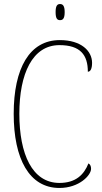

<svg xmlns="http://www.w3.org/2000/svg" viewBox="-20 -923 504 953"><path d="M278 -823C292 -823 301 -831 301 -863C301 -894 292 -903 278 -903C264 -903 256 -894 256 -863C256 -831 264 -823 278 -823ZM275 10C373 10 432 -53 432 -85C432 -98 428 -107 419 -112C397 -56 356 -15 275 -15C140 -15 76 -158 76 -358C76 -557 141 -699 275 -699C379 -699 416 -650 416 -567C429 -567 437 -582 437 -611C437 -670 383 -724 277 -724C127 -724 48 -585 48 -358C48 -135 125 10 275 10Z"/></svg>

Font: Noto Serif Bengali Condensed Thin
Style: Regular
Weight: 100
Width: 3
Designer: Juan Bruce, Universal Thirst, Indian Type Foundry and the Monotype Design Team.
Foundry: Monotype Imaging Inc.
Version: Version 2.003